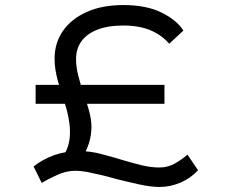

<svg xmlns="http://www.w3.org/2000/svg" viewBox="-20 -725 914 760"><path d="M269 -61 198 -79Q214 -86 227.5 -103.5Q241 -121 249 -146Q257 -171 257 -201Q257 -220 254.5 -238Q252 -256 248 -274Q244 -292 238 -311.5Q232 -331 225 -351Q216 -380 209.5 -403Q203 -426 199.5 -448.5Q196 -471 196 -492Q196 -555 229 -602.5Q262 -650 323 -677.5Q384 -705 468 -705Q559 -705 619 -675.5Q679 -646 706 -604L650 -552Q627 -578 598.5 -594Q570 -610 538 -617Q506 -624 469 -624Q406 -624 364 -607Q322 -590 301.5 -560.5Q281 -531 281 -491Q281 -459 290 -424.5Q299 -390 311 -354Q323 -322 332.5 -286.5Q342 -251 342 -224Q342 -189 332 -158Q322 -127 305.5 -102.5Q289 -78 269 -61ZM611 15Q577 15 533.5 5.5Q490 -4 446 -15Q407 -26 377 -33Q347 -40 323.5 -44.5Q300 -49 279 -49Q242 -49 206 -32.5Q170 -16 145 -1L113 -66Q148 -94 193.5 -110.5Q239 -127 294 -127Q336 -127 378.5 -116Q421 -105 467 -91Q507 -79 542.5 -70.5Q578 -62 611 -62Q645 -62 673.5 -78.5Q702 -95 722 -113L764 -51Q734 -19 694 -2Q654 15 611 15ZM121 -314V-389H631V-314Z"/></svg>

Font: Lexend Tera Light
Style: Regular
Weight: 300
Designer: Bonnie Shaver-Troup, Thomas Jockin
Foundry: Lexend
Version: Version 1.007